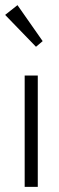

<svg xmlns="http://www.w3.org/2000/svg" viewBox="-32 -727 231 747"><path d="M64 -433H115V0H64ZM134 -567 108 -545 -12 -669 36 -707Z"/></svg>

Font: Tilda Sans Light
Style: Regular
Weight: 300
Designer: ParaType Ltd
Foundry: ParaType Ltd
Version: Version 1.009